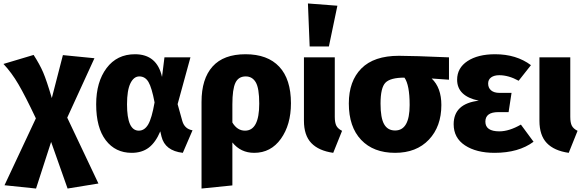

<svg xmlns="http://www.w3.org/2000/svg" viewBox="-47 -864 3367 1108"><path d="M341 -185 521 195 343 224 248 -45 161 224 -21 205 160 -181Q99 -310 59.5 -377.5Q20 -445 -27 -495L147 -547Q182 -493 202 -446.5Q222 -400 252 -298L316 -546L498 -528Z M732 -551Q859 -551 888 -420L902 -533H1052L978 -263L1005 -166Q1018 -120 1064 -112L1008 18Q905 6 885 -76L878 -106Q851 -42 811.5 -12Q772 18 713 18Q619 18 563.5 -54.5Q508 -127 508 -262Q508 -391 568 -471Q628 -551 732 -551ZM757 -423Q725 -423 705.5 -383Q686 -343 686 -262Q686 -110 754 -110Q787 -110 808 -145.5Q829 -181 845 -273Q829 -358 810 -390.5Q791 -423 757 -423Z M1632 -268Q1632 -144 1574 -63Q1516 18 1420 18Q1342 18 1294 -42V206L1116 224V-276Q1116 -409 1179.5 -480Q1243 -551 1370 -551Q1497 -551 1564.5 -479Q1632 -407 1632 -268ZM1367 -110Q1449 -110 1449 -266Q1449 -355 1429 -389Q1409 -423 1371 -423Q1329 -423 1311.5 -386Q1294 -349 1294 -262V-157Q1322 -110 1367 -110Z M1730 -844 1900 -831 1851 -596H1740ZM1885 -533V-190Q1885 -156 1894 -138.5Q1903 -121 1927 -109L1876 18Q1792 6 1749.5 -38.5Q1707 -83 1707 -167V-533Z M2544 -533V-404L2444 -411Q2500 -358 2500 -258Q2500 -134 2428 -58Q2356 18 2233 18Q2108 18 2037 -57Q1966 -132 1966 -267Q1966 -396 2038.5 -469Q2111 -542 2255 -542Q2337 -542 2544 -533ZM2233 -111Q2317 -111 2317 -258Q2317 -374 2287 -416Q2206 -416 2177.5 -387Q2149 -358 2149 -266Q2149 -184 2169.5 -147.5Q2190 -111 2233 -111Z M2810 -551Q2933 -551 3017 -488L2946 -398Q2888 -430 2834 -430Q2805 -430 2787.5 -417.5Q2770 -405 2770 -382Q2770 -357 2787 -342.5Q2804 -328 2836 -328H2905L2888 -217H2829Q2754 -217 2754 -162Q2754 -106 2835 -106Q2891 -106 2959 -145L3032 -46Q2946 18 2807 18Q2702 18 2636.5 -25Q2571 -68 2571 -147Q2571 -266 2716 -283Q2591 -309 2591 -404Q2591 -472 2651 -511.5Q2711 -551 2810 -551Z M3244 -533V-190Q3244 -156 3253 -138.5Q3262 -121 3286 -109L3235 18Q3151 6 3108.5 -38.5Q3066 -83 3066 -167V-533Z"/></svg>

Font: FiraGO ExtraBold
Style: Regular
Weight: 800
Designer: bBox Type
Foundry: bBox Type GmbH
Version: Version 1.001;PS 001.001;hotconv 1.0.88;makeotf.lib2.5.64775